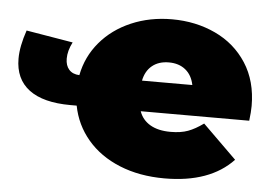

<svg xmlns="http://www.w3.org/2000/svg" viewBox="-45 -615 955 684"><g transform="rotate(5 433.0 -273.5)"><path d="M849 -221H461Q472 -190 500.5 -173.5Q529 -157 573 -157Q610 -157 635.5 -166.5Q661 -176 690 -197L811 -78Q728 10 566 10Q476 10 405 -19Q334 -48 289.5 -100.5Q245 -153 232 -221H210Q112 -221 61.5 -259Q11 -297 11 -370Q11 -414 31 -472L198 -444Q182 -413 182 -385Q182 -360 195 -345.5Q208 -331 232 -330Q245 -397 288.5 -448.5Q332 -500 398.5 -528.5Q465 -557 544 -557Q629 -557 699.5 -524Q770 -491 811.5 -427Q853 -363 853 -274Q853 -253 849 -221ZM456 -330H636Q629 -365 605.5 -384Q582 -403 546 -403Q510 -403 486.5 -384Q463 -365 456 -330Z"/></g></svg>

Font: CMG Sans Black
Style: Regular
Weight: 900
Designer: Julieta Ulanovsky
Foundry: Julieta Ulanovsky
Version: Version 7.200